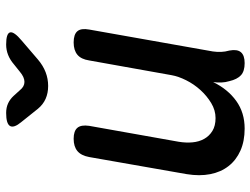

<svg xmlns="http://www.w3.org/2000/svg" viewBox="-118 -708 835 640"><g transform="rotate(-90 300.0 -387.5)"><path d="M410 10Q383 10 369.5 -2.5Q356 -15 350 -41Q346 -54 345.5 -68Q345 -82 347 -95Q323 -46 284 -18Q245 10 192 10Q150 10 118.5 -4Q87 -18 67 -43.5Q47 -69 40 -104.5Q33 -140 40 -183L97 -508Q102 -535 117 -547.5Q132 -560 158 -560Q184 -560 194.5 -547.5Q205 -535 201 -508L148 -210Q144 -186 146 -164Q148 -142 157.5 -125Q167 -108 184 -97.5Q201 -87 227 -87Q253 -87 277 -101.5Q301 -116 320.5 -137.5Q340 -159 353 -185Q366 -211 370 -234L419 -508Q423 -535 438 -547.5Q453 -560 479 -560Q506 -560 516.5 -547.5Q527 -535 522 -508L449 -96Q447 -82 447.5 -68.5Q448 -55 452 -41Q457 -15 446.5 -2.5Q436 10 410 10ZM244 -785Q262 -785 276 -778.5Q290 -772 301 -760L320 -739Q332 -724 347.5 -724Q363 -724 381 -739L406 -759Q421 -772 437.5 -778.5Q454 -785 472 -785Q509 -785 512.5 -772Q516 -759 485 -733L422 -679Q402 -662 380 -653.5Q358 -645 334 -645Q310 -645 291 -653.5Q272 -662 258 -679L214 -734Q193 -759 200.5 -772Q208 -785 244 -785Z"/></g></svg>

Font: Maple Mono NL Medium
Style: Italic
Weight: 500
Italic angle: -10°
Monospace: yes
Designer: subframe7536
Version: Version 7.000